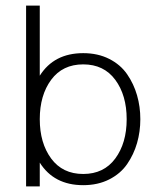

<svg xmlns="http://www.w3.org/2000/svg" viewBox="-20 -666 570 686"><path d="M122.1 0H73.2V-646H122.1V-395.5Q172.9 -476.1 277.3 -476.1Q329.6 -476.1 370.1 -455.6Q410.6 -435.1 434.3 -400.6Q458 -366.2 469.7 -325.4Q481.4 -284.7 481.4 -240.2Q481.4 -195.8 469.7 -155Q458 -114.3 434.3 -79.8Q410.6 -45.4 370.1 -24.9Q329.6 -4.4 277.3 -4.4Q172.9 -4.4 122.1 -85ZM162.8 -380.9Q122.1 -325.7 122.1 -240.2Q122.1 -154.8 162.8 -99.6Q203.6 -44.4 277.3 -44.4Q351.1 -44.4 391.8 -99.6Q432.6 -154.8 432.6 -240.2Q432.6 -325.7 391.8 -380.9Q351.1 -436 277.3 -436Q203.6 -436 162.8 -380.9Z"/></svg>

Font: AzarMehrMonospaced
Style: SansRegular
Weight: 1
Designer: Amin Abedi
Version: Version 1.00